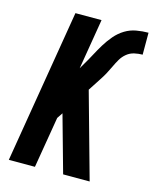

<svg xmlns="http://www.w3.org/2000/svg" viewBox="-111 -812 722 888"><g transform="rotate(15 250.0 -367.5)"><path d="M17 0 139 -735H264L224 -494L238 -518Q253 -543 267 -569.5Q281 -596 296.5 -621.5Q312 -647 332 -670.5Q352 -694 377.5 -709.5Q403 -725 432 -730Q461 -735 489 -735V-630Q470 -630 450 -625.5Q430 -621 414 -608Q398 -595 387.5 -577Q377 -559 368.5 -540.5Q360 -522 350.5 -504.5Q341 -487 329 -469L290 -409L404 0H277L201 -272L183 -245L142 0Z"/></g></svg>

Font: Iosevka SS04 Extrabold Oblique
Style: Regular
Weight: 800
Italic angle: -9°
Monospace: yes
Designer: Belleve Invis
Foundry: Belleve Invis
Version: Version 19.0.0; ttfautohint (v1.8.4)